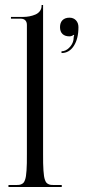

<svg xmlns="http://www.w3.org/2000/svg" viewBox="-20 -751 340 771"><path d="M14 0ZM227 -545Q243.2 -545 257.6 -559.1Q272 -573.2 275 -591Q275.2 -593.2 275.6 -598Q276 -602.8 276.5 -605.8Q277 -608.8 278 -610L275 -611Q273.5 -608.8 268.5 -606.9Q263.5 -605 259 -605Q241 -605 231 -614.5Q221 -624 221 -642Q221 -660 231 -670Q241 -680 259 -680Q275.2 -680 285.1 -669.4Q295 -658.8 295 -642Q295 -595.2 276.4 -566.6Q257.8 -538 227 -538ZM14 0V-8H43Q51 -8 56.4 -8.6Q61.8 -9.2 66.9 -11.8Q72 -14.2 74.9 -17.8Q77.8 -21.2 80.4 -28.4Q83 -35.5 84.2 -43.9Q85.5 -52.2 86.5 -66.2Q87.5 -80.2 87.8 -95.8Q88 -111.2 88 -134V-651Q88 -663 81.5 -669.5Q75 -676 63 -676H24V-683H72Q85.8 -683 98.2 -685.4Q110.8 -687.8 122.1 -692.6Q133.5 -697.5 140.2 -706.6Q147 -715.8 147 -728V-731H153V-134Q153 -111.2 153.2 -95.8Q153.5 -80.2 154.5 -66.2Q155.5 -52.2 156.8 -43.9Q158 -35.5 160.6 -28.4Q163.2 -21.2 166.1 -17.8Q169 -14.2 174.1 -11.8Q179.2 -9.2 184.6 -8.6Q190 -8 198 -8H228V0Z"/></svg>

Font: FogtwoNo5
Style: Regular
Weight: 400
Designer: gluk (gluksza@wp.pl)
Foundry: gluk (gluksza@wp.pl)
Version: Version 0.87